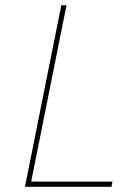

<svg xmlns="http://www.w3.org/2000/svg" viewBox="-20 -719 531 739"><path d="M100 -20H413L409 0H76L216 -699H236Z"/></svg>

Font: TypoPRO Montserrat
Style: Italic
Weight: 250
Italic angle: -11.3°
Designer: Julieta Ulanovsky
Foundry: Julieta Ulanovsky
Version: Version 6.001